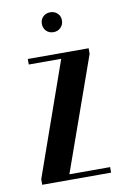

<svg xmlns="http://www.w3.org/2000/svg" viewBox="-78 -706 474 752"><g transform="rotate(-10 159.0 -330.0)"><path d="M28 0V-22L187 -473H58V-495H300V-473L140 -22H302V0ZM136 -621Q136 -638 147.5 -649Q159 -660 176 -660Q193 -660 204.5 -649Q216 -638 216 -621Q216 -604 204.5 -592.5Q193 -581 176 -581Q158 -581 147 -592.5Q136 -604 136 -621Z"/></g></svg>

Font: Moniqa Extra Bold Narrow Heading
Style: Regular
Weight: 800
Width: 4
Designer: Rajesh Rajput
Foundry: Rajesh Rajput
Version: Version 1.000;December 15, 2022;FontCreator 14.0.0.2794 32-b